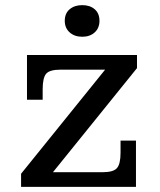

<svg xmlns="http://www.w3.org/2000/svg" viewBox="-20 -727 622 747"><path d="M300 -584Q270 -584 251 -601Q232 -618 232 -646Q232 -675 251 -691Q270 -707 300 -707Q330 -707 348.5 -691Q367 -675 367 -646Q367 -618 348.5 -601Q330 -584 300 -584ZM62 0V-51L389 -456H216Q173 -456 159.5 -440Q146 -424 146 -380V-339H85V-513H513V-462L186 -57H379Q421 -57 435 -73Q449 -89 449 -133V-180H509V0Z"/></svg>

Font: Montagu Slab 16pt
Style: Regular
Weight: 400
Designer: Florian Karsten
Foundry: Florian Karsten
Version: Version 1.000; ttfautohint (v1.8.3)